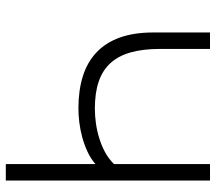

<svg xmlns="http://www.w3.org/2000/svg" viewBox="-62 -698 760 677"><g transform="rotate(-90 318.5 -360.0)"><path d="M78 -720V-404Q97 -420.5 121.3 -431.8Q145.5 -443 171.8 -450.3Q198 -457.5 224.5 -460.8Q251 -464 274.5 -464Q337.5 -464 387.3 -448.5Q437 -433 471.5 -400.5Q506 -368 524 -318.3Q542 -268.5 542 -199.5V0H484V-176Q484 -236 471.8 -279.5Q459.5 -323 434 -351Q408.5 -379 368.8 -392.5Q329 -406 273.5 -406Q248.5 -406 221.8 -402.3Q195 -398.5 169 -390.5Q143 -382.5 119.5 -369.8Q96 -357 78 -338.5V0H20V-720Z"/></g></svg>

Font: Vela Sans Light
Style: Regular
Weight: 300
Designer: Principal design: Mikhail Sharanda - project Manrope.
Design modification: Ravid Balaliev
Foundry: Mikhail Sharanda
Version: Version 1.001